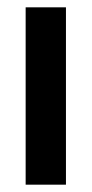

<svg xmlns="http://www.w3.org/2000/svg" viewBox="-20 -504 250 524"><path d="M50 -484H160V0H50Z"/></svg>

Font: Pragati Narrow
Style: Bold
Weight: 700
Designer: Hector Gatti, Marcela Romero, Pablo Cosgaya and Nicolas Silva
Foundry: Omnibus-Type
Version: Version 1.010; ttfautohint (v1.3)